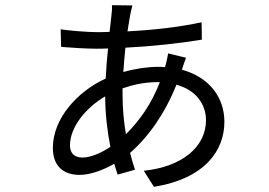

<svg xmlns="http://www.w3.org/2000/svg" viewBox="-20 -681 1040 741"><path d="M453 -340C490 -353 536 -364 587 -364H597C564 -278 517 -214 466 -163C458 -210 453 -261 453 -317ZM386 -309C386 -243 394 -174 406 -114C366 -88 328 -73 298 -73C269 -73 250 -88 250 -120C250 -191 312 -266 386 -309ZM629 -475C627 -463 621 -434 617 -423V-422C608 -423 598 -423 589 -423C549 -423 501 -416 456 -403C458 -435 461 -467 464 -497C565 -502 676 -514 759 -528L758 -595C669 -576 571 -565 472 -560C476 -584 479 -604 482 -621C485 -635 488 -649 491 -660L412 -661C413 -651 412 -635 410 -621C408 -603 406 -582 403 -558C386 -557 368 -557 351 -557C320 -557 242 -563 214 -568L216 -500C249 -497 316 -493 351 -493C366 -493 381 -493 397 -494C393 -458 390 -419 388 -378C279 -328 184 -224 184 -110C184 -37 228 -6 287 -6C326 -6 376 -23 421 -49C425 -34 430 -20 434 -7L501 -26C494 -46 488 -68 482 -91C553 -153 615 -240 661 -354C735 -334 775 -280 775 -217C775 -113 681 -37 535 -22L574 40C772 8 846 -101 846 -211C846 -305 788 -383 682 -412C686 -425 694 -449 698 -458Z"/></svg>

Font: Source Han Sans KR Regular
Style: Regular
Weight: 400
Designer: Ryoko NISHIZUKA (kana & ideographs); Paul D. Hunt (Latin, Greek & Cyrillic); Wenlong ZHANG (bopomofo); Sandoll Communica
Foundry: Adobe Systems Incorporated
Version: Version 1.004;PS 1.004;hotconv 1.0.82;makeotf.lib2.5.63406